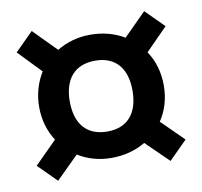

<svg xmlns="http://www.w3.org/2000/svg" viewBox="-64 -669 688 654"><g transform="rotate(-10 280.0 -342.0)"><path d="M497 -341C497 -386 485 -427 462 -461L538 -538L475 -601L397 -523C364 -543 324 -554 279 -554C236 -554 196 -542 164 -522L86 -601L23 -538L99 -459C78 -425 66 -385 66 -341C66 -297 78 -256 100 -223L23 -146L86 -83L164 -160C196 -140 235 -128 279 -128C324 -128 364 -139 397 -159L475 -83L538 -146L462 -221C485 -255 497 -296 497 -341ZM281 -219C209 -219 172 -265 172 -342C172 -418 209 -464 281 -464C352 -464 389 -418 389 -342C389 -265 352 -219 281 -219Z"/></g></svg>

Font: Fira Sans Medium
Style: Italic
Weight: 500
Italic angle: -8°
Designer: bBox Type GmbH & Carrois Corporate GbR & Edenspiekermann AG
Foundry: bBox Type GmbH & Carrois Corporate GbR & Edenspiekermann AG
Version: Version 4.301;PS 004.301;hotconv 1.0.88;makeotf.lib2.5.64775